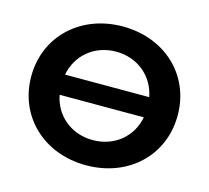

<svg xmlns="http://www.w3.org/2000/svg" viewBox="-104 -832 1050 965"><g transform="rotate(15 421.5 -350.0)"><path d="M421 -120C310 -120 222 -191 202 -297H640C620 -191 532 -120 421 -120ZM421 -580C532 -580 620 -508 640 -402H202C222 -508 310 -580 421 -580ZM421 -711C201 -711 40 -558 40 -350C40 -142 201 11 421 11C641 11 802 -141 802 -350C802 -559 641 -711 421 -711Z"/></g></svg>

Font: Montserrat-Alt1
Style: Bold
Weight: 700
Designer: Differentunic
Foundry: Differentunic
Version: Version 7.222